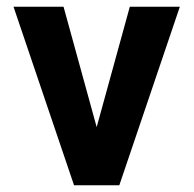

<svg xmlns="http://www.w3.org/2000/svg" viewBox="-20 -548 575 568"><path d="M20 -528 199 0H333L512 -528H364L266 -172L168 -528Z"/></svg>

Font: Asimov Pro
Style: Bd
Weight: 700
Designer: Google
Version: Version 2.000980; 2014